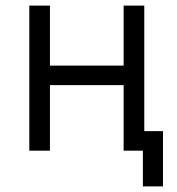

<svg xmlns="http://www.w3.org/2000/svg" viewBox="-20 -540 634 688"><path d="M492 128H564V-70H456L423 0H492ZM85 0H159V-235H423V0H497V-520H423V-305H159V-520H85Z"/></svg>

Font: Fixel Variable
Style: Regular
Weight: 100
Width: 3
Designer: AlfaBravo + MacPaw
Foundry: Kyrylo Tkachov, Marchela Mozhyna, Serhii Makarenko, Maria Weinstein, Zakhar Kryvoshyya
Version: Version 1.211